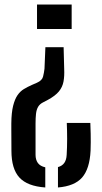

<svg xmlns="http://www.w3.org/2000/svg" viewBox="-20 -620 450 848"><path d="M261 -411.5 263.5 -316Q265 -284 260.5 -259.8Q256 -235.5 240.2 -216.2Q224.5 -197 191.5 -179L170.5 -168Q155.5 -160.5 148.2 -148Q141 -135.5 139 -117Q137 -98.5 137 -74V63.5Q137 85.5 147.2 99.8Q157.5 114 180 119V208Q101 202.5 65.8 164.2Q30.5 126 30.5 46Q30.5 12 30.2 -9.8Q30 -31.5 30 -46.2Q30 -61 30 -74.5Q30.5 -123 38 -152.8Q45.5 -182.5 57.5 -199.8Q69.5 -217 85.8 -226.8Q102 -236.5 120 -244.5L143 -254.5Q166 -264.5 170.2 -281.8Q174.5 -299 176.5 -316.5L180.5 -411.5ZM379 -77Q380 -49 380.5 -29.2Q381 -9.5 380.8 7.8Q380.5 25 380 46Q376 125.5 342.8 163.8Q309.5 202 236 208V118Q254.5 113 264 99.5Q273.5 86 274.5 63.5Q276.5 30.5 276.5 -6.2Q276.5 -43 275 -77ZM296.5 -600V-492H143.5V-600Z"/></svg>

Font: Big Shoulders Stencil Text Thin SemiBold
Style: Regular
Weight: 600
Version: Version 2.001